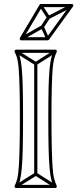

<svg xmlns="http://www.w3.org/2000/svg" viewBox="-20 -938 389 966"><path d="M168 -618H152V-62H168ZM254 7 262 -7 164 -69Q163 -70 160.5 -70Q158 -70 156 -69L57 -7L65 7L164 -55Q166 -57 160 -57Q154 -57 156 -55ZM65 -687 57 -673 156 -611Q158 -610 160.5 -610Q163 -610 164 -611L262 -673L254 -687L156 -625Q154 -624 160 -624Q166 -624 164 -625ZM61 8H258Q263 8 265 4Q267 0 265 -4Q258 -19 252.5 -39.5Q247 -60 244.5 -97Q242 -134 240.5 -194.5Q239 -255 239 -349Q239 -438 240.5 -495Q242 -552 244.5 -587Q247 -622 252.5 -642Q258 -662 265 -676Q267 -681 265 -684.5Q263 -688 258 -688H61Q57 -688 54.5 -684.5Q52 -681 54 -676Q62 -662 67 -642Q72 -622 74.5 -587Q77 -552 78.5 -495Q80 -438 80 -349Q80 -255 78.5 -194.5Q77 -134 74.5 -97Q72 -60 67 -39.5Q62 -19 54 -4Q52 0 54.5 4Q57 8 61 8ZM61 -8 68 4Q76 -11 81 -32.5Q86 -54 89.5 -91.5Q93 -129 94.5 -191Q96 -253 96 -349Q96 -440 94.5 -498.5Q93 -557 89.5 -592.5Q86 -628 81 -648.5Q76 -669 68 -684L61 -672H258L251 -684Q244 -669 238.5 -648.5Q233 -628 229.5 -592.5Q226 -557 224.5 -498.5Q223 -440 223 -349Q223 -253 224.5 -191Q226 -129 229.5 -91.5Q233 -54 238.5 -32.5Q244 -11 251 4L258 -8ZM231 -846 217 -854 186 -807 200 -799ZM192 -914 178 -906 217 -846Q219 -843 222 -842.5Q225 -842 228 -843L345 -903L337 -917L220 -857Q218 -856 225.5 -854Q233 -852 231 -854ZM213 -740 227 -746 200 -806Q199 -810 195.5 -811Q192 -812 189 -810L83 -750L91 -736L197 -796Q200 -798 192.5 -800.5Q185 -803 186 -800ZM94 -739 193 -906 186 -902H341L335 -915L214 -748L220 -751H87ZM80 -747Q78 -743 80.5 -739Q83 -735 87 -735H220Q222 -735 223.5 -736Q225 -737 226 -738L347 -905Q350 -910 348 -914Q346 -918 341 -918H186Q182 -918 179 -914Z"/></svg>

Font: Tilt Prism
Style: Regular
Weight: 400
Version: Version 1.000